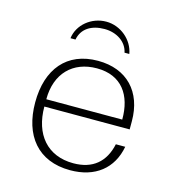

<svg xmlns="http://www.w3.org/2000/svg" viewBox="-106 -787 815 889"><g transform="rotate(15 301.5 -343.0)"><path d="M73 -251C73 -93 155 11 310 11C430 11 509 -52 529 -160H484C465 -72 409 -24 316 -24C191 -24 119 -110 119 -243H528V-282C528 -423 444 -512 305 -512C156 -512 73 -411 73 -251ZM119 -278C119 -402 194 -477 309 -477C428 -477 484 -395 483 -278ZM436 -580C425 -645 364 -697 295 -697C224 -697 162 -646 154 -580H178C188 -634 233 -662 296 -662C354 -662 403 -630 413 -580Z"/></g></svg>

Font: Perun ExtraLight
Style: Regular
Weight: 200
Foundry: Copyright (c) Stefan Peev, Context Ltd, 2016
Version: Version 1.089